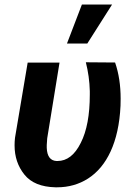

<svg xmlns="http://www.w3.org/2000/svg" viewBox="-20 -799 574 830"><path d="M269.5 -610.8H357.4L464.4 -779.3H334ZM99.6 -528.3 44.9 -203.6C43.5 -191.9 43 -181.2 43 -170.4C43 -121.6 57.1 -79.6 85.4 -44.4C113.8 -8.8 158.7 9.3 219.7 10.7C222.2 10.7 224.6 10.7 227.1 10.7C276.4 10.7 321.3 -2 360.8 -27.3C440.9 -78.6 493.7 -183.6 501 -341.8C501.5 -352.1 501.5 -362.3 501.5 -372.1C501.5 -430.2 493.7 -481.9 477.5 -528.8L351.1 -529.8C361.3 -489.3 367.2 -447.8 368.2 -405.3C368.2 -399.9 368.2 -394.5 368.2 -389.6C368.2 -302.7 355.5 -232.9 329.1 -181.2C303.2 -128.9 269.5 -103 228.5 -103C227.1 -103 225.6 -103 224.1 -103C197.8 -104.5 183.6 -123 182.1 -159.7V-171.9L184.1 -201.2L237.3 -528.3Z"/></svg>

Font: Roboto
Style: Bold Italic
Weight: 700
Italic angle: -12°
Designer: Google
Version: Version 2.137; 2017